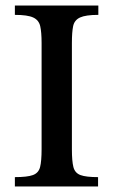

<svg xmlns="http://www.w3.org/2000/svg" viewBox="-20 -677 412 697"><path d="M336 0H34V-34Q79 -34 99.5 -41.5Q120 -49 125.5 -70.5Q131 -92 131 -135V-521Q131 -560 126 -582Q121 -604 100.5 -613.5Q80 -623 34 -623V-657H337V-623Q291 -623 270.5 -613.5Q250 -604 245.5 -582Q241 -560 241 -521V-135Q241 -92 246.5 -70.5Q252 -49 272 -41.5Q292 -34 336 -34Z"/></svg>

Font: STIX Two Text Medium
Style: Regular
Weight: 500
Designer: Ross Mills, John Hudson & Paul Hanslow, Tiro Typeworks Ltd; with prior portions MicroPress Inc., and Coen Hoffman.
Foundry: Tiro Typeworks Ltd
Version: Version 2.13 b171